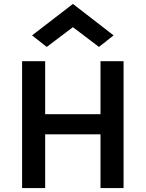

<svg xmlns="http://www.w3.org/2000/svg" viewBox="-20 -962 746 982"><path d="M144 -781 353 -942 561 -781 486 -722 353 -823 219 -722ZM93 0V-649H211V-378H494V-649H612V0H494V-275H211V0Z"/></svg>

Font: Karmilla
Style: Bold
Weight: 700
Designer: Jonathan Pinhorn
Version: Version 1.000